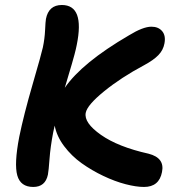

<svg xmlns="http://www.w3.org/2000/svg" viewBox="-20 -763 713 761"><path d="M111.8 -22Q61.5 -22 48.6 -67.4Q35.6 -112.8 56.2 -220.2Q74.2 -308.1 109.6 -429.9Q145 -551.8 149.9 -575.2Q157.2 -609.9 158.7 -643.6Q160.2 -677.2 162.1 -688Q172.9 -743.2 225.1 -743.2Q316.4 -743.2 284.2 -585Q281.2 -569.3 275.4 -547.4Q269.5 -525.4 264.6 -508.8Q259.8 -492.2 250.5 -461.4Q241.2 -430.7 236.8 -415Q304.7 -514.2 491.2 -623Q546.9 -657.2 580.1 -657.2Q607.9 -657.2 622.8 -639.4Q637.7 -621.6 631.8 -590.8Q627 -564.5 607.9 -544.7Q588.9 -524.9 551.8 -504.9Q459.5 -455.6 392.6 -401.1Q325.7 -346.7 319.8 -315.9Q312 -276.4 380.1 -228.5Q448.2 -180.7 568.8 -153.8Q633.8 -137.2 622.1 -81.1Q610.8 -22 550.8 -22Q519.5 -22 477.5 -33Q435.5 -43.9 389.6 -65.7Q343.8 -87.4 303.7 -116Q263.7 -144.5 234.1 -183.8Q204.6 -223.1 196.8 -265.1L190.9 -238.8Q179.7 -180.2 176.3 -133.3Q172.9 -86.4 169.9 -70.8Q159.7 -22 111.8 -22Z"/></svg>

Font: Shantell Sans Irregular Bouncy
Style: Italic
Weight: 600
Italic angle: -11.31°
Designer: Stephen Nixon, Anya Danilova, Shantell Martin
Foundry: Arrow Type
Version: Version 1.006;[9816181b4]